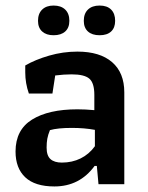

<svg xmlns="http://www.w3.org/2000/svg" viewBox="-20 -664 532 692"><path d="M117 -589Q117 -615 132 -629.5Q147 -644 173 -644Q200 -644 215 -629.5Q230 -615 230 -589Q230 -564 215 -550.5Q200 -537 173 -537Q147 -537 132 -550.5Q117 -564 117 -589ZM282 -589Q282 -615 297 -629.5Q312 -644 339 -644Q366 -644 380.5 -629.5Q395 -615 395 -589Q395 -564 380.5 -550.5Q366 -537 339 -537Q312 -537 297 -550.5Q282 -564 282 -589ZM36 -118Q36 -196 95.5 -233Q155 -270 259 -270Q287 -270 320 -267V-322Q320 -365 302 -380.5Q284 -396 238 -396Q211 -396 179 -392L169 -327H84Q71 -364 71 -403V-428Q107 -449 157 -463.5Q207 -478 259 -478Q340 -478 384 -440Q428 -402 428 -331V0H335L329 -66H321Q267 8 176 8Q106 8 71 -25Q36 -58 36 -118ZM322 -137V-196Q284 -203 239 -203Q188 -203 160 -195Q153 -178 150.5 -164Q148 -150 148 -132Q148 -103 162 -90.5Q176 -78 203 -78Q240 -78 270.5 -93Q301 -108 322 -137Z"/></svg>

Font: Athiti SemiBold
Style: Regular
Weight: 600
Designer: CadsonDemak Team
Foundry: CadsonDemak
Version: Version 1.032